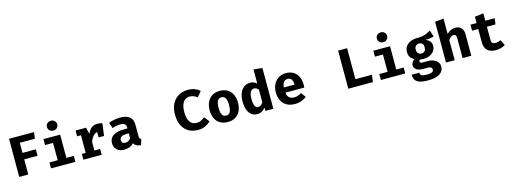

<svg xmlns="http://www.w3.org/2000/svg" viewBox="-4 -1981 9009 3373"><g transform="rotate(-15 4500.0 -294.0)"><path d="M272.5 -576V-392.5H515.5V-275H272.5V0H108V-693H563.5L546.5 -576Z M994.5 -531V-108H1129.5V0H686V-108H836.5V-423H691V-531ZM899 -809Q940 -809 966 -783.5Q992 -758 992 -720Q992 -682 966 -656.2Q940 -630.5 899 -630.5Q857.5 -630.5 831.2 -656.2Q805 -682 805 -720Q805 -758 831.2 -783.5Q857.5 -809 899 -809Z M1275 0V-106H1345V-426H1275V-531H1465.5L1494.5 -411.5Q1523 -480 1567.2 -513.5Q1611.5 -547 1675.5 -547Q1702.5 -547 1723.5 -542.8Q1744.5 -538.5 1763 -531L1715 -400.5Q1700.5 -404.5 1686 -406.5Q1671.5 -408.5 1654 -408.5Q1602 -408.5 1562.8 -366Q1523.5 -323.5 1503 -258V-106H1608V0ZM1634.5 -309V-464L1658 -531H1763L1733.5 -309Z M2317 -153Q2317 -123 2325.2 -109.5Q2333.5 -96 2352 -89L2319.5 15Q2272.5 10.5 2240.2 -5.8Q2208 -22 2189.5 -55Q2159 -18.5 2111.5 -0.8Q2064 17 2014.5 17Q1932.5 17 1883.8 -29.8Q1835 -76.5 1835 -150Q1835 -236.5 1902.8 -283.5Q1970.5 -330.5 2093.5 -330.5H2165V-350.5Q2165 -392 2138.2 -412Q2111.5 -432 2060 -432Q2034.5 -432 1994.5 -424.8Q1954.5 -417.5 1914.5 -404L1878 -509Q1929.5 -528.5 1985.2 -538.5Q2041 -548.5 2085 -548.5Q2203.5 -548.5 2260.2 -500.2Q2317 -452 2317 -361ZM2069 -96Q2094.5 -96 2122.5 -111.2Q2150.5 -126.5 2165 -154.5V-240.5H2126Q2060 -240.5 2029 -220.2Q1998 -200 1998 -161Q1998 -130.5 2016.8 -113.2Q2035.5 -96 2069 -96Z M3358 -710.5Q3432.5 -710.5 3484.8 -690.8Q3537 -671 3580.5 -635L3500 -538Q3471.5 -561.5 3437 -575.2Q3402.5 -589 3362 -589Q3318.5 -589 3282.5 -564.2Q3246.5 -539.5 3225 -486.2Q3203.5 -433 3203.5 -348Q3203.5 -264.5 3224.2 -211.8Q3245 -159 3281.5 -134.2Q3318 -109.5 3365 -109.5Q3417 -109.5 3451.5 -129Q3486 -148.5 3515 -171.5L3589.5 -76.5Q3550.5 -38 3493.5 -10.5Q3436.5 17 3356 17Q3262 17 3189.2 -24.8Q3116.5 -66.5 3075.2 -147.8Q3034 -229 3034 -348Q3034 -464 3076.8 -545Q3119.5 -626 3193 -668.2Q3266.5 -710.5 3358 -710.5Z M3900 -548.5Q3982 -548.5 4039.5 -513.5Q4097 -478.5 4127.5 -415.2Q4158 -352 4158 -267Q4158 -178.5 4127.2 -114.8Q4096.5 -51 4039 -17Q3981.5 17 3900 17Q3819 17 3761.2 -16.5Q3703.5 -50 3672.8 -113.5Q3642 -177 3642 -266Q3642 -350.5 3672.8 -414Q3703.5 -477.5 3761.2 -513Q3819 -548.5 3900 -548.5ZM3900 -432Q3851.5 -432 3828.2 -392.2Q3805 -352.5 3805 -266Q3805 -178 3828.2 -138.5Q3851.5 -99 3900 -99Q3948.5 -99 3971.8 -138.5Q3995 -178 3995 -267Q3995 -353 3971.8 -392.5Q3948.5 -432 3900 -432Z M4572 -758.5 4730 -742V0H4590L4582 -58.5Q4560 -27.5 4523.5 -5.2Q4487 17 4435 17Q4369 17 4325.8 -18.5Q4282.5 -54 4261.2 -117.8Q4240 -181.5 4240 -267Q4240 -349 4265.5 -412.5Q4291 -476 4338.5 -512.2Q4386 -548.5 4451.5 -548.5Q4487 -548.5 4517.5 -536Q4548 -523.5 4572 -499.5ZM4494 -433Q4453 -433 4428 -394.2Q4403 -355.5 4403 -266Q4403 -200.5 4413.5 -164.2Q4424 -128 4442.5 -113.5Q4461 -99 4485 -99Q4511.5 -99 4533.2 -115.5Q4555 -132 4572 -160.5V-389.5Q4555.5 -410 4537 -421.5Q4518.5 -433 4494 -433Z M5007 -219.5Q5012.5 -176 5029.8 -149.2Q5047 -122.5 5074 -110.2Q5101 -98 5134.5 -98Q5171 -98 5205 -110Q5239 -122 5270.5 -142L5334 -56Q5296.5 -24 5243.2 -3.5Q5190 17 5122 17Q5031 17 4969.5 -19.2Q4908 -55.5 4877 -119Q4846 -182.5 4846 -265Q4846 -343.5 4876 -407.8Q4906 -472 4963.8 -510.2Q5021.5 -548.5 5105 -548.5Q5181 -548.5 5236.8 -516Q5292.5 -483.5 5323.2 -422.5Q5354 -361.5 5354 -276Q5354 -262.5 5353.2 -247Q5352.5 -231.5 5351 -219.5ZM5105 -442.5Q5062.5 -442.5 5036.5 -412Q5010.5 -381.5 5005 -314.5H5200Q5199.5 -372.5 5177.5 -407.5Q5155.5 -442.5 5105 -442.5Z M6093 0V-693H6257V-129.5H6557.5L6540.5 0Z M6994.5 -531V-108H7129.5V0H6686V-108H6836.5V-423H6691V-531ZM6899 -809Q6940 -809 6966 -783.5Q6992 -758 6992 -720Q6992 -682 6966 -656.2Q6940 -630.5 6899 -630.5Q6857.5 -630.5 6831.2 -656.2Q6805 -682 6805 -720Q6805 -758 6831.2 -783.5Q6857.5 -809 6899 -809Z M7741.5 -616 7778.5 -500Q7750.5 -489 7713 -484Q7675.5 -479 7625.5 -479Q7675.5 -457.5 7701.8 -425.8Q7728 -394 7728 -342.5Q7728 -291 7700.5 -250.8Q7673 -210.5 7622.5 -187.5Q7572 -164.5 7503 -164.5Q7486 -164.5 7471 -166Q7456 -167.5 7441.5 -170.5Q7433 -166 7428.5 -157.5Q7424 -149 7424 -140Q7424 -127.5 7434.2 -117.5Q7444.5 -107.5 7482.5 -107.5H7569.5Q7631.5 -107.5 7676.8 -87.5Q7722 -67.5 7747 -33Q7772 1.5 7772 46Q7772 127.5 7700.5 174.5Q7629 221.5 7488 221.5Q7386 221.5 7330.2 200.8Q7274.5 180 7252.8 141.8Q7231 103.5 7231 51H7371Q7371 74 7380.2 88.8Q7389.5 103.5 7415.8 110.5Q7442 117.5 7492 117.5Q7542.5 117.5 7569 109.5Q7595.5 101.5 7605.2 87.8Q7615 74 7615 57Q7615 33.5 7596.5 19Q7578 4.5 7538 4.5H7453.5Q7367.5 4.5 7328.5 -27.2Q7289.5 -59 7289.5 -101.5Q7289.5 -131 7305.2 -157.5Q7321 -184 7349.5 -202Q7298.5 -229 7276.5 -265.8Q7254.5 -302.5 7254.5 -354Q7254.5 -414 7285 -457.2Q7315.5 -500.5 7369.2 -524Q7423 -547.5 7492 -547.5Q7551.5 -546.5 7595.5 -555.8Q7639.5 -565 7674.5 -581.2Q7709.5 -597.5 7741.5 -616ZM7496 -445Q7458.5 -445 7436.5 -421.2Q7414.5 -397.5 7414.5 -356Q7414.5 -312 7437 -288.5Q7459.5 -265 7496 -265Q7535.5 -265 7556.2 -288.5Q7577 -312 7577 -358Q7577 -402.5 7556.5 -423.8Q7536 -445 7496 -445Z M8028 -757.5V-478.5Q8061.5 -514 8100.8 -531.2Q8140 -548.5 8184 -548.5Q8255 -548.5 8292.5 -507Q8330 -465.5 8330 -390V0H8172V-346Q8172 -394 8161.2 -413Q8150.5 -432 8121 -432Q8104.5 -432 8088.8 -424.2Q8073 -416.5 8058 -402Q8043 -387.5 8028 -367.5V0H7870V-742Z M8948 -31Q8917 -11 8873 3Q8829 17 8774 17Q8670 17 8619.5 -36.2Q8569 -89.5 8569 -181V-422H8457.5V-531H8569V-646L8727 -665V-531H8898L8882.5 -422H8727V-181Q8727 -141.5 8745 -124.5Q8763 -107.5 8802.5 -107.5Q8830.5 -107.5 8853.8 -114.2Q8877 -121 8895.5 -131.5Z"/></g></svg>

Font: Fira Code Light
Style: Bold
Weight: 700
Monospace: yes
Version: Version 5.002